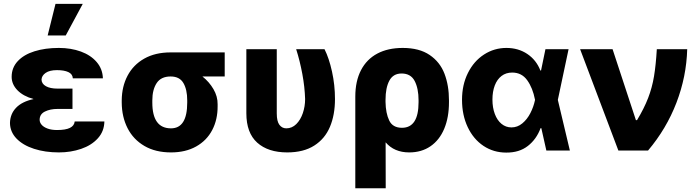

<svg xmlns="http://www.w3.org/2000/svg" viewBox="-20 -788 3665 1005"><path d="M155.8 -269.5Q101.1 -284.7 71 -315.9Q41 -347.2 41 -385.7Q41 -433.6 72.8 -467.8Q104.5 -502 160.4 -519.5Q216.3 -537.1 288.1 -537.1Q351.6 -537.1 403.6 -518.1Q455.6 -499 486.3 -462.9Q517.1 -426.8 518.6 -377.9H361.3Q359.9 -400.4 337.9 -410.6Q315.9 -420.9 278.3 -420.9Q239.7 -420.9 219 -406.5Q198.2 -392.1 197.3 -371.1Q198.2 -349.1 220.5 -336.7Q242.7 -324.2 281.2 -324.2H359.4V-217.8H281.2Q242.7 -217.8 215.1 -204.1Q187.5 -190.4 187.5 -161.1Q187.5 -147 198 -134.8Q208.5 -122.6 229.2 -115Q250 -107.4 278.3 -107.4Q323.7 -107.4 346.2 -118.7Q368.7 -129.9 371.1 -152.3H526.4Q525.4 -100.6 492.2 -64Q459 -27.3 404.8 -8.8Q350.6 9.8 288.1 9.8Q216.3 9.8 158.2 -9Q100.1 -27.8 66.4 -62.7Q32.7 -97.7 32.2 -144.5Q33.2 -191.4 64.2 -223.9Q95.2 -256.3 155.8 -269.5ZM270.5 -767.6H413.1L324.2 -602.5H229.5Z M873 -513.7H1156.2V-387.7H1039.6Q1075.2 -359.4 1097.4 -321.3Q1119.6 -283.2 1119.1 -242.2V-232.4Q1119.6 -162.1 1090.8 -107.2Q1062 -52.2 1006.6 -21.2Q951.2 9.8 875 9.8Q793.9 9.8 736.1 -23.9Q678.2 -57.6 647.9 -116.7Q617.7 -175.8 617.2 -251V-262.7Q617.7 -335 647.7 -391.8Q677.7 -448.7 735.1 -481.2Q792.5 -513.7 873 -513.7ZM875 -116.2Q960 -116.2 960 -251V-262.7Q960 -319.3 939.9 -353.5Q919.9 -387.7 873 -387.7Q822.8 -387.7 800 -353Q777.3 -318.4 777.3 -262.7V-251Q777.3 -116.2 875 -116.2Z M1428.7 -530.3V-194.3Q1428.7 -152.8 1442.6 -134.5Q1456.5 -116.2 1478.5 -116.2Q1508.3 -116.2 1530.8 -138.4Q1553.2 -160.6 1565.2 -196Q1577.1 -231.4 1577.1 -269.5Q1575.2 -332.5 1562.5 -400.9Q1549.8 -469.2 1530.3 -530.3H1678.7Q1702.1 -484.4 1717.8 -413.6Q1733.4 -342.8 1733.4 -269.5Q1733.4 -186.5 1707 -124Q1680.7 -61.5 1624.8 -25.9Q1568.8 9.8 1483.4 9.8Q1383.3 9.8 1326.4 -41.3Q1269.5 -92.3 1269.5 -195.3V-530.3Z M2087.9 -537.1Q2174.8 -537.1 2229 -500.2Q2283.2 -463.4 2306.6 -402.1Q2330.1 -340.8 2330.1 -262.7V-252.9Q2330.1 -173.3 2305.2 -114Q2280.3 -54.7 2233.4 -22.5Q2186.5 9.8 2122.1 9.8Q2043.5 9.8 1998.5 -43L1999 197.3H1839.8V-282.2Q1839.8 -363.3 1869.6 -420.7Q1899.4 -478 1955.1 -507.6Q2010.7 -537.1 2087.9 -537.1ZM2084 -119.1Q2170.9 -119.1 2170.9 -252.9V-262.7Q2170.9 -325.2 2150.4 -364.3Q2129.9 -403.3 2082 -403.3Q2038.1 -403.3 2018.1 -366Q1998 -328.6 1998 -265.6V-254.4Q1999 -195.3 2017.3 -157.2Q2035.6 -119.1 2084 -119.1Z M2398.4 -265.6Q2398.4 -344.2 2429.4 -406.2Q2460.4 -468.3 2513.7 -502.7Q2566.9 -537.1 2630.9 -537.1Q2692.9 -537.1 2740 -505.6Q2787.1 -474.1 2808.6 -418.9H2812L2835 -530.3H2956.1L2899.9 -265.1L2962.9 0H2839.8L2813.5 -117.2H2809.6Q2788.1 -59.1 2742.9 -23.9Q2697.8 11.2 2629.9 10.7Q2563.5 10.7 2510.7 -24.4Q2458 -59.6 2428.2 -122.6Q2398.4 -185.5 2398.4 -265.6ZM2657.2 -121.1Q2688.5 -121.1 2713.9 -142.1Q2739.3 -163.1 2756.1 -195.8Q2772.9 -228.5 2780.3 -263.7L2780.8 -265.1L2780.3 -266.6Q2768.6 -327.6 2739.7 -367.9Q2710.9 -408.2 2661.1 -408.2Q2628.4 -408.2 2605.2 -390.4Q2582 -372.6 2569.8 -340.6Q2557.6 -308.6 2557.6 -266.6Q2557.6 -224.6 2570.1 -191.4Q2582.5 -158.2 2605.2 -139.6Q2627.9 -121.1 2657.2 -121.1Z M3016.6 -530.3H3186.5L3308.6 -159.2H3314.5Q3351.6 -220.7 3372.6 -275.1Q3393.6 -329.6 3403.3 -388.4Q3413.1 -447.3 3418 -530.3H3577.1Q3573.2 -387.2 3520.8 -250.5Q3468.3 -113.8 3372.1 0H3216.8Z"/></svg>

Font: Pretendard GOV ExtraBold
Style: Regular
Weight: 800
Designer: Base glyphs from Inter by Rasmus Andersson; Hangeul glyphs from Noto Sans CJK(Source Han Sans) by Jang Soo-young and Kan
Foundry: Kil Hyung-jin
Version: Version 1.309